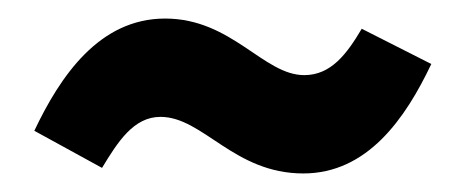

<svg xmlns="http://www.w3.org/2000/svg" viewBox="-20 -446 502 207"><path d="M307 -259C376 -259 417 -318 445 -377L370 -415C354 -388 337 -365 308 -365C264 -365 230 -426 158 -426C87 -426 45 -364 17 -305L90 -265C107 -293 124 -320 153 -320C199 -320 232 -259 307 -259Z"/></svg>

Font: Glow Sans TC Compressed
Style: Bold
Weight: 700
Width: 2
Designer: Ryoko NISHIZUKA (kana, bopomofo & ideographs); Paul D. Hunt (Latin, Greek & Cyrillic); Sandoll Communications, Soo-young
Version: Version 0.93